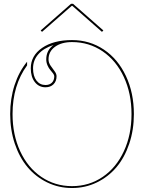

<svg xmlns="http://www.w3.org/2000/svg" viewBox="-20 -970 745 993"><path d="M197.3 -805.2 190.4 -812.5 347.2 -950.2H357.9L514.6 -812.5L507.3 -805.2L354 -939.9H351.1ZM256.8 -737.3Q206.1 -721.2 178.5 -689.9Q150.9 -658.7 150.9 -616.7Q150.9 -576.2 168.7 -553.2Q186.5 -530.3 215.3 -530.3Q236.3 -530.3 248.5 -542.5Q260.7 -554.7 260.7 -575.7Q260.7 -582 254.2 -590.8Q247.6 -599.6 240 -608.2Q232.4 -616.7 225.8 -631.6Q219.2 -646.5 219.2 -663.1Q219.2 -709.5 256.8 -737.3ZM352.5 -762.7Q443.8 -762.7 517.1 -713.6Q590.3 -664.6 631.3 -576.9Q672.4 -489.3 672.4 -379.9Q672.4 -297.9 648.4 -226.6Q624.5 -155.3 582.3 -105.2Q540 -55.2 480.7 -26.4Q421.4 2.4 352.5 2.4Q283.7 2.4 224.4 -26.4Q165 -55.2 122.8 -105.2Q80.6 -155.3 56.6 -226.6Q32.7 -297.9 32.7 -379.9Q32.7 -460.4 55.4 -530Q78.1 -599.6 120.1 -650.9V-631.8Q44.9 -528.8 44.9 -379.9Q44.9 -273.4 84.2 -188.2Q123.5 -103 193.8 -55.2Q264.2 -7.3 352.5 -7.3Q440.9 -7.3 511.2 -55.2Q581.5 -103 620.8 -188.2Q660.2 -273.4 660.2 -379.9Q660.2 -486.3 620.6 -571.5Q581.1 -656.7 510.7 -704.6Q440.4 -752.4 352.5 -752.4Q297.9 -752.4 264.4 -728Q231 -703.6 231 -663.1Q231 -646 241.5 -630.6Q252 -615.2 262.2 -601.8Q272.5 -588.4 272.5 -575.7Q272.5 -549.8 256.8 -534.2Q241.2 -518.6 215.3 -518.6Q181.2 -518.6 160.2 -545.4Q139.2 -572.3 139.2 -616.7Q139.2 -682.1 198 -722.4Q256.8 -762.7 352.5 -762.7Z"/></svg>

Font: ZnikomitNo24
Style: Thin
Weight: 300
Designer: gluk
Foundry: gluk
Version: Version 0.55